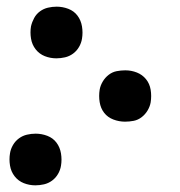

<svg xmlns="http://www.w3.org/2000/svg" viewBox="-20 -548 540 576"><path d="M149 -373Q131 -373 114.5 -379.5Q98 -386 87 -400Q76 -414 73 -432.5Q70 -451 73 -469Q76 -482 82.5 -494Q89 -506 100 -514Q111 -522 124 -525Q137 -528 150 -528Q168 -528 185 -521.5Q202 -515 212.5 -501Q223 -487 226 -468.5Q229 -450 226 -432Q224 -419 217 -407Q210 -395 199 -387Q188 -379 175 -376Q162 -373 149 -373ZM355 -183Q337 -183 320 -189.5Q303 -196 292.5 -209.5Q282 -223 279 -241.5Q276 -260 279 -279Q281 -291 288 -303Q295 -315 306 -323.5Q317 -332 330 -334.5Q343 -337 356 -337Q374 -337 390.5 -330.5Q407 -324 418 -310.5Q429 -297 432 -278.5Q435 -260 432 -241Q430 -229 423 -217Q416 -205 405 -196.5Q394 -188 381 -185.5Q368 -183 355 -183ZM86 8Q68 8 51.5 1.5Q35 -5 24 -19Q13 -33 10 -51.5Q7 -70 10 -88Q12 -101 19 -113Q26 -125 37 -133Q48 -141 61 -144Q74 -147 87 -147Q105 -147 122 -140.5Q139 -134 149.5 -120Q160 -106 163 -87.5Q166 -69 163 -51Q161 -38 154 -26Q147 -14 136 -6Q125 2 112 5Q99 8 86 8Z"/></svg>

Font: Iosevka Medium Oblique
Style: Regular
Weight: 500
Italic angle: -9°
Monospace: yes
Designer: Belleve Invis
Foundry: Belleve Invis
Version: Version 32.5.0; ttfautohint (v1.8.4)